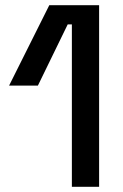

<svg xmlns="http://www.w3.org/2000/svg" viewBox="-20 -720 475 740"><path d="M257 0V-626H241L126 -390H15L170 -700H362V0Z"/></svg>

Font: Space Grotesk Light Medium
Style: Regular
Weight: 500
Version: Version 2.000